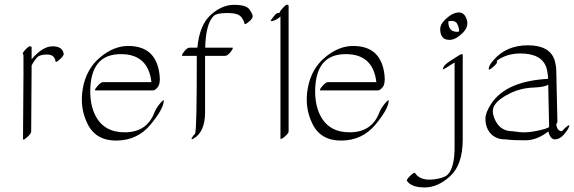

<svg xmlns="http://www.w3.org/2000/svg" viewBox="-20 -575 2472 827"><path d="M116.2 -319.8Q163.1 -375.5 206.3 -375.5Q249.5 -375.5 254.4 -342.8Q255.4 -335.4 237.8 -319.3Q220.2 -303.2 219.2 -310.5Q215.3 -340.3 182.1 -340.3Q148.9 -340.3 136.5 -324.2Q124 -308.1 120.1 -300.3Q115.2 -291 115.7 -290Q116.2 -289.1 116.2 -288.6L114.3 -7.8Q114.3 0.5 96.7 16.1Q79.1 31.7 79.1 23.4L81.1 -257.3Q81.1 -258.3 81.3 -260.3Q81.5 -262.2 81.1 -263.2V-339.4Q72.3 -342.8 88.6 -360.4Q105 -377.9 110.6 -375.7Q116.2 -373.5 116.2 -372.1Z M390.6 -78.1Q427.7 -3.9 520 -5.1Q612.3 -6.3 644.5 -88.9Q653.3 -110.8 669.7 -129.9Q686 -148.9 685.5 -141.1Q684.6 -106 628.4 -38.3Q572.3 29.3 483.2 30.5Q394 31.7 357.9 -39.8Q321.8 -111.3 336.9 -195.1Q352.1 -278.8 411.4 -328.1Q470.7 -377.4 532.7 -377Q653.8 -377 667.5 -251Q671.4 -216.3 660.4 -200.9Q649.4 -185.5 637.7 -185.5H392.1Q383.8 -185.5 399.2 -203.4Q414.6 -221.2 422.9 -221.2H632.3Q618.2 -341.8 501.5 -341.8Q368.7 -342.8 368.7 -179.7Q369.1 -120.1 390.6 -78.1Z M981 -369.6Q987.3 -369.6 973.9 -352.1Q960.4 -334.5 949.7 -334.5H863.3V-91.8Q863.3 -7.3 814.5 21.5Q799.3 30.3 808.6 15.1Q812.5 8.3 820.3 1Q828.1 -19 827.6 -334.5H765.6Q759.3 -334.5 772.5 -352.1Q785.6 -369.6 796.9 -369.6H830.1Q838.9 -466.3 887.2 -510.3Q935.5 -554.2 988 -554.2Q1040.5 -554.2 1054.4 -534.4Q1068.4 -514.6 1068.4 -504.9Q1068.4 -495.1 1052 -481.4Q1035.6 -467.8 1033.2 -472.2Q1033.2 -481.9 1020 -500.5Q1006.8 -519 960 -519Q913.1 -519 899.9 -505.9Q866.2 -471.2 863.8 -369.6Z M1223.1 -8.8Q1223.1 -0.5 1206.8 13.2Q1190.4 26.9 1188 22.5V-503.9Q1168.5 -486.3 1149.9 -483.9Q1143.6 -482.9 1148.4 -490.2Q1153.3 -497.6 1161.9 -507.8Q1170.4 -518.1 1176.3 -518.6Q1182.1 -519 1184.1 -520Q1185.1 -522 1186.5 -525.9Q1188 -529.8 1200.9 -543.5Q1213.9 -557.1 1218.5 -554.7Q1223.1 -552.2 1223.1 -550.8Z M1359.4 -78.1Q1396.5 -3.9 1488.8 -5.1Q1581.1 -6.3 1613.3 -88.9Q1622.1 -110.8 1638.4 -129.9Q1654.8 -148.9 1654.3 -141.1Q1653.3 -106 1597.2 -38.3Q1541 29.3 1451.9 30.5Q1362.8 31.7 1326.7 -39.8Q1290.5 -111.3 1305.7 -195.1Q1320.8 -278.8 1380.1 -328.1Q1439.5 -377.4 1501.5 -377Q1622.6 -377 1636.2 -251Q1640.1 -216.3 1629.2 -200.9Q1618.2 -185.5 1606.4 -185.5H1360.8Q1352.5 -185.5 1367.9 -203.4Q1383.3 -221.2 1391.6 -221.2H1601.1Q1586.9 -341.8 1470.2 -341.8Q1337.4 -342.8 1337.4 -179.7Q1337.9 -120.1 1359.4 -78.1Z M1928.7 -514.2Q1971.7 -534.2 1987.5 -498.8Q2003.4 -463.4 1973.4 -433.6Q1943.4 -403.8 1917 -403.3Q1877 -402.3 1876 -448.7Q1875.5 -468.8 1894.8 -487.8Q1914.1 -506.8 1928.7 -514.2ZM1911.1 -476.6Q1913.6 -438 1948.7 -438Q1953.1 -438 1957 -439Q1959 -451.2 1950.2 -470.5Q1941.4 -489.7 1911.6 -483.4Q1911.1 -480 1911.1 -476.6ZM1973.1 -337.4V25.9Q1973.1 133.3 1919.9 182.9Q1866.7 232.4 1809.3 232.4Q1752 232.4 1732.9 204.1Q1729.5 199.2 1746.8 182.4Q1764.2 165.5 1767.6 170.4Q1794.4 210.9 1871.1 193.8Q1897.9 187.5 1908.2 177.2Q1938.5 146.5 1938 57.1V-305.2L1937.5 -305.7Q1890.6 -274.9 1888.2 -276.4Q1885.7 -277.8 1891.6 -288.1Q1897.5 -298.3 1916.7 -310.8Q1936 -323.2 1954.6 -335.2Q1973.1 -347.2 1973.1 -337.4Z M2370.1 25.4Q2350.6 25.4 2341.8 -8.8Q2293.5 28.8 2244.4 29.3Q2195.3 29.8 2155.8 25.4Q2104.5 25.4 2081.1 -17.1Q2070.8 -37.6 2070.8 -63.7Q2070.8 -89.8 2095.7 -127.9Q2159.7 -225.6 2340.8 -235.4Q2340.3 -260.7 2333 -285.2Q2312 -344.7 2221.2 -344.7Q2164.1 -344.7 2121.1 -314.5Q2120.1 -312 2120.4 -306.4Q2120.6 -300.8 2102.8 -285.4Q2085 -270 2085 -278.3Q2085 -293 2106 -316.4Q2161.1 -379.9 2253.7 -379.9Q2346.2 -379.9 2368.2 -317.9Q2375.5 -293 2376 -271.5L2380.9 -50.8Q2380.9 -46.4 2376 -40Q2379.4 -9.8 2400.9 -9.8Q2408.2 -19.5 2421.6 -30.3Q2435.1 -41 2431.2 -29.3Q2426.3 -15.6 2408.7 4.6Q2391.1 24.9 2370.1 25.4ZM2341.3 -210.9Q2328.6 -199.7 2276.1 -197.8Q2223.6 -195.8 2176 -172.6Q2128.4 -149.4 2110.6 -122.3Q2092.8 -95.2 2115.5 -52.5Q2138.2 -9.8 2187 -9.8Q2187 -9.8 2218.3 -5.9Q2250 -2.4 2293 -11.5Q2335.9 -20.5 2345.2 -27.8Z"/></svg>

Font: ML-NILA06_NewLipi
Style: Regular
Weight: 400
Designer: CLT@C-DIT
Version: Version ML-NILA06_NewLipi 2.